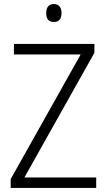

<svg xmlns="http://www.w3.org/2000/svg" viewBox="-20 -932 530 952"><path d="M457 0H33V-44L380 -662H49V-714H448V-670L101 -52H457ZM247 -912Q266 -912 275.5 -900Q285 -888 285 -868Q285 -823 247 -823Q209 -823 209 -868Q209 -888 218.5 -900Q228 -912 247 -912Z"/></svg>

Font: Noto Sans Sinhala UI SemiCondensed Light
Style: Regular
Weight: 300
Width: 4
Designer: Jelle Bosma - Monotype Design Team
Foundry: Monotype Imaging Inc.
Version: Version 2.006; ttfautohint (v1.8.4.7-5d5b)